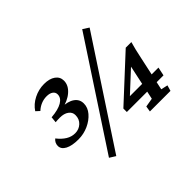

<svg xmlns="http://www.w3.org/2000/svg" viewBox="-145 -891 1179 1179"><g transform="rotate(-45 444.0 -301.5)"><path d="M179.7 -188.5Q124 -188.5 92.8 -205.1Q61.5 -221.7 61.5 -250Q61.5 -276.4 83 -293.9Q108.4 -261.7 135.3 -245.6Q162.1 -229.5 192.4 -229.5Q225.6 -229.5 249 -251Q272.5 -272.5 272.5 -307.6Q272.5 -333 251 -348.6Q229.5 -364.3 193.4 -364.3Q182.6 -364.3 172.9 -363.8Q163.1 -363.3 155.3 -362.3L159.2 -401.4Q220.7 -406.2 252.9 -425.3Q285.2 -444.3 285.2 -474.6Q285.2 -493.2 270 -503.9Q254.9 -514.6 228.5 -514.6Q203.1 -514.6 179.7 -504.9Q156.2 -495.1 137.7 -477.5L114.3 -499Q138.7 -536.1 181.2 -557.6Q223.6 -579.1 270.5 -579.1Q317.4 -579.1 344.7 -559.6Q372.1 -540 372.1 -506.8Q372.1 -466.8 335.9 -435.1Q299.8 -403.3 237.3 -390.6L244.1 -401.4Q298.8 -400.4 329.1 -379.4Q359.4 -358.4 359.4 -321.3Q359.4 -286.1 333.5 -255.9Q307.6 -225.6 266.6 -207Q225.6 -188.5 179.7 -188.5ZM232.4 23.4 674.8 -651.4 713.9 -626 271.5 47.9ZM756.8 -46.9 800.8 -37.1 790 0H611.3L617.2 -37.1L674.8 -46.9L727.5 -293.9L738.3 -290L577.1 -140.6L582 -153.3H838.9L827.1 -97.7H508.8V-127.9L783.2 -381.8H832Q825.2 -358.4 818.4 -330.6Q811.5 -302.7 805.7 -273.4Z"/></g></svg>

Font: Crimson Pro Medium
Style: Italic
Weight: 500
Italic angle: -12°
Designer: Jacques Le Bailly
Foundry: Baron von Fonthausen
Version: Version 1.003